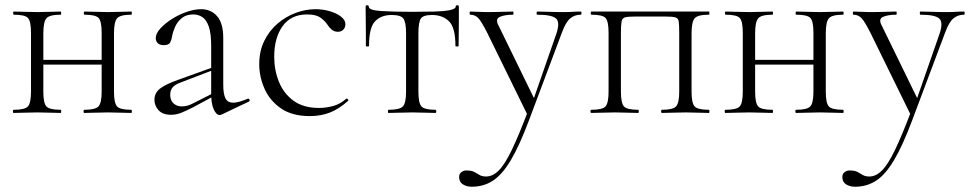

<svg xmlns="http://www.w3.org/2000/svg" viewBox="-20 -430 3698 731"><path d="M120 -184V-202H389V-184ZM98 -81V-305Q98 -349 86.5 -361.5Q75 -374 33 -374Q30 -374 30 -380Q30 -386 33 -386Q51 -386 74.5 -385Q98 -384 123 -384Q146 -384 169.5 -385Q193 -386 211 -386Q213 -386 213 -380Q213 -374 211 -374Q168 -374 156.5 -360Q145 -346 145 -303V-81Q145 -38 156.5 -25Q168 -12 211 -12Q213 -12 213 -6Q213 0 211 0Q192 0 169 -1Q146 -2 123 -2Q98 -2 74.5 -1Q51 0 32 0Q29 0 29 -6Q29 -12 32 -12Q75 -12 86.5 -25Q98 -38 98 -81ZM367 -81V-305Q367 -349 355.5 -361.5Q344 -374 302 -374Q299 -374 299 -380Q299 -386 302 -386Q320 -386 343.5 -385Q367 -384 392 -384Q415 -384 438.5 -385Q462 -386 480 -386Q482 -386 482 -380Q482 -374 480 -374Q437 -374 425.5 -360Q414 -346 414 -303V-81Q414 -38 425.5 -25Q437 -12 480 -12Q482 -12 482 -6Q482 0 480 0Q461 0 438 -1Q415 -2 392 -2Q367 -2 343 -1Q319 0 301 0Q298 0 298 -6Q298 -12 301 -12Q343 -12 355 -25Q367 -38 367 -81Z M824 6Q820 8 816 8Q804 8 794 -13Q784 -34 784 -74V-255Q784 -304 774.5 -330Q765 -356 749.5 -365.5Q734 -375 716 -375Q689 -375 672 -361Q655 -347 646.5 -327.5Q638 -308 635 -291Q634 -281 628.5 -269.5Q623 -258 603 -258Q590 -258 581.5 -265Q573 -272 573 -285Q573 -302 590 -321Q607 -340 633.5 -357Q660 -374 690 -384.5Q720 -395 746 -395Q783 -395 806.5 -368.5Q830 -342 830 -285V-108Q830 -72 838.5 -55.5Q847 -39 868 -39Q887 -39 923 -54Q928 -56 930 -50.5Q932 -45 927 -43ZM631 7Q599 7 583.5 -10.5Q568 -28 568 -50Q568 -76 589 -92.5Q610 -109 658 -126L794 -175L796 -165L668 -116Q646 -108 637 -97Q628 -86 628 -69Q628 -48 640.5 -36.5Q653 -25 672 -25Q683 -25 692.5 -27.5Q702 -30 710 -34L803 -81L805 -70L718 -23Q687 -7 668.5 0Q650 7 631 7Z M1160 12Q1092 12 1049.5 -17.5Q1007 -47 987 -92.5Q967 -138 967 -185Q967 -235 986 -274Q1005 -313 1036.5 -340Q1068 -367 1106 -381Q1144 -395 1181 -395Q1209 -395 1235 -387.5Q1261 -380 1278 -367Q1295 -354 1295 -338Q1295 -326 1287.5 -317.5Q1280 -309 1266 -309Q1252 -309 1242 -318Q1232 -327 1226 -337Q1214 -354 1197.5 -364.5Q1181 -375 1149 -375Q1088 -375 1056 -330.5Q1024 -286 1024 -214Q1024 -163 1042 -118.5Q1060 -74 1097.5 -46.5Q1135 -19 1195 -19Q1221 -19 1248.5 -26.5Q1276 -34 1298 -54Q1301 -56 1304.5 -52Q1308 -48 1305 -46Q1271 -15 1236 -1.5Q1201 12 1160 12Z M1459 0Q1457 0 1457 -6Q1457 -12 1459 -12Q1502 -12 1514 -25Q1526 -38 1526 -81V-303Q1526 -345 1516 -359Q1506 -373 1471 -373Q1432 -373 1408.5 -349.5Q1385 -326 1385 -255Q1385 -253 1379 -253Q1373 -253 1373 -255Q1373 -269 1373 -297.5Q1373 -326 1372.5 -356Q1372 -386 1372 -405Q1372 -410 1378 -410Q1384 -410 1384 -405Q1384 -391 1431.5 -388Q1479 -385 1549 -385Q1596 -385 1633.5 -386Q1671 -387 1693 -391.5Q1715 -396 1715 -405Q1715 -410 1721 -410Q1727 -410 1727 -405Q1727 -386 1727 -356Q1727 -326 1726.5 -297.5Q1726 -269 1726 -255Q1726 -253 1720 -253Q1714 -253 1714 -255Q1714 -326 1689 -349.5Q1664 -373 1625 -373Q1591 -373 1582 -359Q1573 -345 1573 -303V-81Q1573 -38 1584.5 -25Q1596 -12 1638 -12Q1641 -12 1641 -6Q1641 0 1638 0Q1620 0 1597 -1Q1574 -2 1550 -2Q1526 -2 1502.5 -1Q1479 0 1459 0Z M2191 -386Q2194 -386 2194 -380Q2194 -374 2191 -374Q2168 -374 2151 -360Q2134 -346 2119 -305L1994 28Q1958 124 1925 179.5Q1892 235 1856.5 258Q1821 281 1776 281Q1757 281 1742.5 272Q1728 263 1728 244Q1728 232 1736.5 225.5Q1745 219 1755 219Q1775 219 1785.5 224.5Q1796 230 1805.5 236Q1815 242 1831 242Q1856 242 1879 219Q1902 196 1928.5 141Q1955 86 1991 -9V13L1836 -303Q1814 -347 1801.5 -360.5Q1789 -374 1770 -374Q1768 -374 1768 -380Q1768 -386 1770 -386Q1785 -386 1801 -385Q1817 -384 1832 -384Q1864 -384 1888.5 -385Q1913 -386 1933 -386Q1935 -386 1935 -380Q1935 -374 1933 -374Q1902 -374 1883.5 -366Q1865 -358 1877 -335L2017 -48L1997 -11L2098 -301Q2113 -345 2097 -359.5Q2081 -374 2025 -374Q2023 -374 2023 -380Q2023 -386 2025 -386Q2049 -386 2070.5 -385Q2092 -384 2126 -384Q2147 -384 2160 -385Q2173 -386 2191 -386Z M2679 -12Q2681 -12 2681 -6Q2681 0 2679 0Q2660 0 2637 -1Q2614 -2 2591 -2Q2566 -2 2542 -1Q2518 0 2500 0Q2497 0 2497 -6Q2497 -12 2500 -12Q2542 -12 2554 -25Q2566 -38 2566 -81V-305Q2566 -336 2564 -348.5Q2562 -361 2551 -364Q2540 -367 2514 -367H2398Q2371 -367 2360 -364Q2349 -361 2346.5 -348Q2344 -335 2344 -303V-81Q2344 -38 2355.5 -25Q2367 -12 2410 -12Q2412 -12 2412 -6Q2412 0 2410 0Q2391 0 2368 -1Q2345 -2 2322 -2Q2297 -2 2273.5 -1Q2250 0 2231 0Q2228 0 2228 -6Q2228 -12 2231 -12Q2274 -12 2285.5 -25Q2297 -38 2297 -81V-305Q2297 -349 2285.5 -361.5Q2274 -374 2232 -374Q2229 -374 2229 -380Q2229 -386 2232 -386H2679Q2681 -386 2681 -380Q2681 -374 2679 -374Q2636 -374 2624.5 -360Q2613 -346 2613 -303V-81Q2613 -38 2624.5 -25Q2636 -12 2679 -12Z M2830 -184V-202H3099V-184ZM2808 -81V-305Q2808 -349 2796.5 -361.5Q2785 -374 2743 -374Q2740 -374 2740 -380Q2740 -386 2743 -386Q2761 -386 2784.5 -385Q2808 -384 2833 -384Q2856 -384 2879.5 -385Q2903 -386 2921 -386Q2923 -386 2923 -380Q2923 -374 2921 -374Q2878 -374 2866.5 -360Q2855 -346 2855 -303V-81Q2855 -38 2866.5 -25Q2878 -12 2921 -12Q2923 -12 2923 -6Q2923 0 2921 0Q2902 0 2879 -1Q2856 -2 2833 -2Q2808 -2 2784.5 -1Q2761 0 2742 0Q2739 0 2739 -6Q2739 -12 2742 -12Q2785 -12 2796.5 -25Q2808 -38 2808 -81ZM3077 -81V-305Q3077 -349 3065.5 -361.5Q3054 -374 3012 -374Q3009 -374 3009 -380Q3009 -386 3012 -386Q3030 -386 3053.5 -385Q3077 -384 3102 -384Q3125 -384 3148.5 -385Q3172 -386 3190 -386Q3192 -386 3192 -380Q3192 -374 3190 -374Q3147 -374 3135.5 -360Q3124 -346 3124 -303V-81Q3124 -38 3135.5 -25Q3147 -12 3190 -12Q3192 -12 3192 -6Q3192 0 3190 0Q3171 0 3148 -1Q3125 -2 3102 -2Q3077 -2 3053 -1Q3029 0 3011 0Q3008 0 3008 -6Q3008 -12 3011 -12Q3053 -12 3065 -25Q3077 -38 3077 -81Z M3650 -386Q3653 -386 3653 -380Q3653 -374 3650 -374Q3627 -374 3610 -360Q3593 -346 3578 -305L3453 28Q3417 124 3384 179.5Q3351 235 3315.5 258Q3280 281 3235 281Q3216 281 3201.5 272Q3187 263 3187 244Q3187 232 3195.5 225.5Q3204 219 3214 219Q3234 219 3244.5 224.5Q3255 230 3264.5 236Q3274 242 3290 242Q3315 242 3338 219Q3361 196 3387.5 141Q3414 86 3450 -9V13L3295 -303Q3273 -347 3260.5 -360.5Q3248 -374 3229 -374Q3227 -374 3227 -380Q3227 -386 3229 -386Q3244 -386 3260 -385Q3276 -384 3291 -384Q3323 -384 3347.5 -385Q3372 -386 3392 -386Q3394 -386 3394 -380Q3394 -374 3392 -374Q3361 -374 3342.5 -366Q3324 -358 3336 -335L3476 -48L3456 -11L3557 -301Q3572 -345 3556 -359.5Q3540 -374 3484 -374Q3482 -374 3482 -380Q3482 -386 3484 -386Q3508 -386 3529.5 -385Q3551 -384 3585 -384Q3606 -384 3619 -385Q3632 -386 3650 -386Z"/></svg>

Font: Cormorant Light
Style: Regular
Weight: 300
Designer: Christian Thalmann (Catharsis Fonts)
Foundry: Catharsis Fonts
Version: Version 4.000